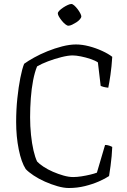

<svg xmlns="http://www.w3.org/2000/svg" viewBox="-20 -943 639 963"><path d="M325 0Q300 0 268.5 -9Q237 -18 205.5 -32Q174 -46 148.5 -63Q123 -80 109 -95Q87 -129 74 -193.5Q61 -258 61 -331Q61 -393 67 -450Q73 -507 82 -552.5Q91 -598 101 -623Q120 -637 150.5 -654Q181 -671 218 -686Q255 -701 292.5 -710.5Q330 -720 361 -720Q392 -720 426.5 -711Q461 -702 492.5 -687.5Q524 -673 543 -658Q540 -609 534 -567.5Q528 -526 523 -503Q507 -505 498 -507.5Q489 -510 485 -512L471 -630Q458 -639 434.5 -647Q411 -655 386 -660Q361 -665 344 -665Q322 -665 288 -656.5Q254 -648 221 -635.5Q188 -623 166 -610Q154 -581 146 -539.5Q138 -498 134.5 -450Q131 -402 131 -355Q131 -310 135.5 -266.5Q140 -223 148 -188.5Q156 -154 166 -133Q177 -121 198 -107Q219 -93 245.5 -81.5Q272 -70 298.5 -62.5Q325 -55 347 -55Q366 -55 388.5 -58.5Q411 -62 432 -67Q453 -72 466 -77L507 -216Q518 -216 528 -212.5Q538 -209 543 -206Q542 -184 540 -160Q538 -136 534.5 -111Q531 -86 527 -60Q508 -47 476 -33Q444 -19 405.5 -9.5Q367 0 325 0ZM323 -814Q317 -814 308 -821Q299 -828 290.5 -838.5Q282 -849 276 -859Q270 -869 270 -876Q270 -882 278 -890Q286 -898 297.5 -905.5Q309 -913 320 -918Q331 -923 338 -923Q344 -923 352.5 -915.5Q361 -908 369 -897.5Q377 -887 382.5 -876.5Q388 -866 388 -860Q388 -855 381 -846.5Q374 -838 363 -831Q352 -824 341.5 -819Q331 -814 323 -814Z"/></svg>

Font: Texturina Medium 12pt Thin
Style: Regular
Weight: 250
Version: Version 1.002